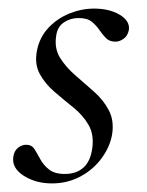

<svg xmlns="http://www.w3.org/2000/svg" viewBox="-20 -416 342 447"><path d="M101 11Q63 11 35 -7Q7 -25 11 -51Q13 -65 22 -72Q31 -79 41 -79Q54 -79 60.5 -68.5Q67 -58 74 -45Q81 -32 94 -21.5Q107 -11 131 -11Q158 -11 174.5 -26Q191 -41 195 -72Q199 -103 186 -125.5Q173 -148 150.5 -166Q128 -184 106.5 -202.5Q85 -221 72.5 -244Q60 -267 66 -298Q72 -329 92.5 -351Q113 -373 141.5 -384.5Q170 -396 199 -396Q235 -396 259 -381.5Q283 -367 280 -346Q277 -332 267.5 -325.5Q258 -319 249 -319Q235 -319 227 -327Q219 -335 211.5 -346Q204 -357 193.5 -365.5Q183 -374 163 -374Q144 -374 129 -364Q114 -354 111 -334Q106 -304 119.5 -282Q133 -260 155 -241Q177 -222 199 -202.5Q221 -183 233.5 -159Q246 -135 241 -103Q236 -74 216.5 -47.5Q197 -21 167 -5Q137 11 101 11Z"/></svg>

Font: Cormorant
Style: Italic
Weight: 400
Italic angle: -10°
Designer: Christian Thalmann (Catharsis Fonts)
Foundry: Catharsis Fonts
Version: Version 4.000